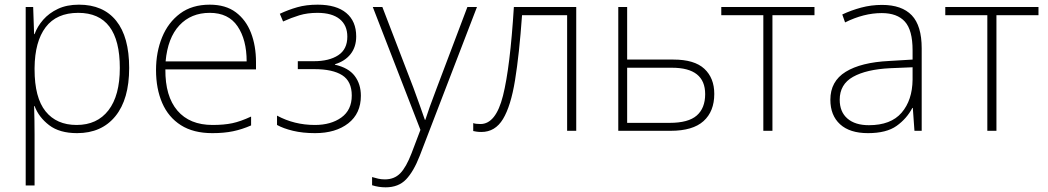

<svg xmlns="http://www.w3.org/2000/svg" viewBox="-20 -560 4486 822"><path d="M318 -540Q422 -540 477.5 -471Q533 -402 533 -269Q533 -135 474 -62.5Q415 10 310 10Q235 10 190.5 -24Q146 -58 128 -106H126Q127 -76 127.5 -44.5Q128 -13 128 16V234H90V-530H122L126 -414H128Q140 -447 165 -475.5Q190 -504 228 -522Q266 -540 318 -540ZM315 -505Q222 -505 175.5 -443.5Q129 -382 128 -269V-263Q128 -142 175 -83.5Q222 -25 308 -25Q396 -25 444.5 -88Q493 -151 493 -269Q493 -505 315 -505Z M878 -540Q946 -540 989.5 -507.5Q1033 -475 1054.5 -419.5Q1076 -364 1076 -294V-263H688Q687 -148 739.5 -86.5Q792 -25 890 -25Q939 -25 974.5 -32.5Q1010 -40 1055 -61V-23Q1016 -6 977.5 2Q939 10 889 10Q808 10 754.5 -24Q701 -58 674.5 -119Q648 -180 648 -260Q648 -337 674 -400.5Q700 -464 751 -502Q802 -540 878 -540ZM878 -505Q798 -505 748 -451.5Q698 -398 689 -297H1036Q1036 -390 997 -447.5Q958 -505 878 -505Z M1340 -540Q1420 -540 1462.5 -504.5Q1505 -469 1505 -404Q1505 -359 1481 -328.5Q1457 -298 1414 -285V-283Q1472 -270 1498.5 -235Q1525 -200 1525 -150Q1525 -74 1471 -32Q1417 10 1329 10Q1276 10 1234.5 0Q1193 -10 1166 -25V-65Q1240 -25 1328 -25Q1397 -25 1441.5 -57Q1486 -89 1486 -151Q1486 -212 1445 -238Q1404 -264 1326 -264H1255V-298H1324Q1389 -298 1428 -323.5Q1467 -349 1467 -403Q1467 -452 1434 -478.5Q1401 -505 1339 -505Q1296 -505 1261.5 -494.5Q1227 -484 1192 -468L1178 -501Q1214 -518 1252.5 -529Q1291 -540 1340 -540Z M1576 -530H1617L1750 -184Q1767 -138 1779 -104Q1791 -70 1799 -47H1801Q1808 -69 1820 -103Q1832 -137 1849 -181L1981 -530H2022L1777 107Q1751 174 1718.5 208Q1686 242 1631 242Q1601 242 1573 233V198Q1587 202 1599.5 205Q1612 208 1628 208Q1668 208 1693.5 182Q1719 156 1742 96L1780 -4Z M2447 0H2408V-495H2215Q2203 -327 2185 -216.5Q2167 -106 2133.5 -50.5Q2100 5 2041 5Q2028 5 2019.5 3.5Q2011 2 2006 1V-33Q2016 -29 2037 -29Q2103 -29 2133.5 -150.5Q2164 -272 2180 -530H2447Z M2863 -305Q2953 -305 2995.5 -265.5Q3038 -226 3038 -158Q3038 -83 2992 -41.5Q2946 0 2851 0H2627V-530H2665V-305ZM2999 -157Q2999 -270 2857 -270H2665V-34H2847Q2927 -34 2963 -65.5Q2999 -97 2999 -157Z M3467 -495H3287V0H3248V-495H3068V-530H3467Z M3756 -539Q3841 -539 3883.5 -494.5Q3926 -450 3926 -353V0H3895L3888 -98H3886Q3862 -52 3818.5 -21Q3775 10 3696 10Q3618 10 3576.5 -28Q3535 -66 3535 -133Q3535 -212 3600.5 -252.5Q3666 -293 3787 -299L3887 -305V-345Q3887 -431 3854 -467.5Q3821 -504 3755 -504Q3678 -504 3598 -464L3586 -498Q3624 -516 3667 -527.5Q3710 -539 3756 -539ZM3791 -268Q3689 -263 3632 -231Q3575 -199 3575 -133Q3575 -81 3608 -52.5Q3641 -24 3700 -24Q3794 -24 3840 -77.5Q3886 -131 3887 -219V-272Z M4426 -495H4246V0H4207V-495H4027V-530H4426Z"/></svg>

Font: Noto Sans ExtraLight
Style: Regular
Weight: 200
Designer: Monotype Design Team
Foundry: Monotype Imaging Inc.
Version: Version 2.007